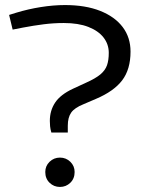

<svg xmlns="http://www.w3.org/2000/svg" viewBox="-20 -730 574 759"><path d="M183 -206Q179 -220 178 -231Q177 -242 177 -252Q177 -293 198 -324.5Q219 -356 268 -379L320 -403Q358 -420 377 -436Q396 -452 403 -472Q410 -492 410 -521Q410 -555 389.5 -581.5Q369 -608 329.5 -623.5Q290 -639 232 -639Q192 -639 152.5 -634Q113 -629 71 -621L30 -613L16 -671L45 -680Q91 -694 141 -702Q191 -710 237 -710Q318 -710 376 -687Q434 -664 465 -623Q496 -582 496 -526Q496 -456 463 -412.5Q430 -369 359 -339L310 -318Q275 -304 261.5 -285Q248 -266 248 -233V-206ZM217 9Q193 9 176 -7.5Q159 -24 159 -50Q159 -74 176 -90.5Q193 -107 217 -107Q241 -107 258 -90.5Q275 -74 275 -50Q275 -24 258 -7.5Q241 9 217 9Z"/></svg>

Font: REM Medium Light
Style: Regular
Weight: 300
Version: Version 1.005;gftools[0.9.28]